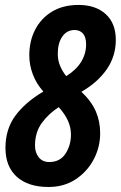

<svg xmlns="http://www.w3.org/2000/svg" viewBox="-20 -744 487 774"><path d="M175.8 9.8Q93.3 9.8 47.6 -31.5Q2 -72.8 2 -147.9Q2 -223.1 41.7 -277.3Q81.5 -331.5 154.8 -375Q126 -407.2 112.1 -444.8Q98.1 -482.4 98.1 -521Q98.1 -578.6 121.8 -624.5Q145.5 -670.4 189.9 -697.3Q234.4 -724.1 296.9 -724.1Q365.2 -724.1 406 -687.3Q446.8 -650.4 446.8 -583Q446.8 -517.1 410.2 -464.4Q373.5 -411.6 308.1 -374Q348.6 -335.9 366.2 -295.2Q383.8 -254.4 383.8 -207Q383.8 -150.9 357.7 -101.3Q331.5 -51.8 284.7 -21Q237.8 9.8 175.8 9.8ZM247.1 -437Q288.1 -462.9 307.6 -495.4Q327.1 -527.8 327.1 -564.9Q327.1 -594.2 314.7 -608.6Q302.2 -623 280.8 -623Q249.5 -623 231.2 -596.7Q212.9 -570.3 212.9 -526.9Q212.9 -501 222.4 -478.3Q231.9 -455.6 247.1 -437ZM178.2 -90.8Q221.7 -90.8 243.7 -124Q265.6 -157.2 266.1 -200.2Q266.1 -231.9 252.9 -259.5Q239.7 -287.1 216.8 -312Q176.8 -286.6 148.9 -248.8Q121.1 -210.9 121.1 -157.2Q121.1 -128.9 136.2 -109.9Q151.4 -90.8 178.2 -90.8Z"/></svg>

Font: Open Sans Condensed
Style: Bold Italic
Weight: 700
Width: 3
Italic angle: -12°
Designer: Monotype Design Team
Foundry: Monotype Imaging Inc.
Version: Version 3.003; ttfautohint (v1.8.4)